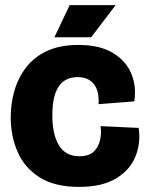

<svg xmlns="http://www.w3.org/2000/svg" viewBox="-20 -718 579 752"><path d="M289 14Q194 14 135 -23.5Q76 -61 49 -123Q22 -185 22 -258Q22 -314 37 -364.5Q52 -415 83.5 -455.5Q115 -496 165.5 -519Q216 -542 287 -542Q371 -542 422.5 -510.5Q474 -479 494.5 -429Q515 -379 506 -321L366 -310Q369 -363 347 -389.5Q325 -416 284 -416Q235 -416 210 -379.5Q185 -343 185 -266Q185 -191 211 -148.5Q237 -106 291 -106Q328 -106 347 -124Q366 -142 372 -169.5Q378 -197 374 -224L523 -217Q532 -158 510.5 -105Q489 -52 434.5 -19Q380 14 289 14ZM337 -572H193L253 -698H433Z"/></svg>

Font: Bricolage Grotesque 48pt ExtraBold
Style: Regular
Weight: 800
Designer: Mathieu Triay
Foundry: Atelier Triay
Version: Version 1.000; ttfautohint (v1.8.4.7-5d5b);gftools[0.9.32]